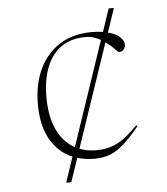

<svg xmlns="http://www.w3.org/2000/svg" viewBox="-52 -761 703 808"><g transform="rotate(-5 300.0 -357.5)"><path d="M195 0 231 -107Q172 -131.5 138.5 -190Q105 -248.5 105 -339Q105 -422.5 134.8 -486.2Q164.5 -550 221 -586Q277.5 -622 356.5 -622Q382 -622 404.5 -618.5L437 -715H459L425 -614Q458 -605.5 475 -589.5Q492 -573.5 492 -556.5Q492 -545.5 484.5 -537Q477 -528.5 466 -528.5Q460 -528.5 446.5 -543.5Q433 -558.5 411 -574L263 -137.5Q295 -125 334 -125Q381.5 -125 420.2 -143.8Q459 -162.5 510 -215.5L515 -211Q477 -165 447.2 -138.5Q417.5 -112 388.5 -101Q359.5 -90 323.5 -90Q284 -90 250.5 -100L216.5 0ZM143.5 -365Q143.5 -284.5 169.5 -228.2Q195.5 -172 244.5 -146L393 -585.5Q379.5 -593.5 363.2 -598.5Q347 -603.5 328 -603.5Q239 -603.5 191.2 -540.5Q143.5 -477.5 143.5 -365Z"/></g></svg>

Font: Newsreader Display ExtraLight
Style: Regular
Weight: 275
Designer: Hugues Gentile
Foundry: Production Type
Version: Version 1.001